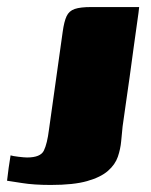

<svg xmlns="http://www.w3.org/2000/svg" viewBox="-64 -419 428 545"><path d="M-34 22Q-28 24 -11.5 26Q5 28 13 28Q51 28 60.5 8.5Q70 -11 75 -51Q85 -121 94.5 -190Q104 -259 114 -329Q118 -358 125 -373Q132 -388 148 -393.5Q164 -399 195 -399Q229 -399 263 -399Q297 -399 331 -399Q330 -387 325.5 -356.5Q321 -326 315.5 -285Q310 -244 304 -200.5Q298 -157 292.5 -120Q287 -83 284 -60Q282 -41 280 -18.5Q278 4 270.5 26Q263 48 242.5 66Q222 84 183.5 95Q145 106 80 106Q32 106 -2 100.5Q-36 95 -44 94Q-42 76 -39.5 58Q-37 40 -34 22Z"/></svg>

Font: Genos Thin Black
Style: Italic
Weight: 900
Italic angle: -8°
Version: Version 1.010